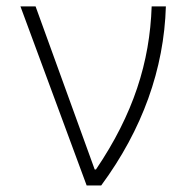

<svg xmlns="http://www.w3.org/2000/svg" viewBox="-20 -565 582 585"><path d="M244 0H288.4C414.1 -170.5 479.8 -355.1 485.4 -545.5H442.1C436.4 -375.4 386.4 -217 272.4 -48.7H268.5L88.4 -545.5H42.3Z"/></svg>

Font: Karasuma Gothic
Style: Thin
Weight: 200
Designer: Rasmus Andersson / Ryoko Ishizuka
Foundry: rsms
Version: Version 1.00